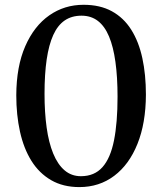

<svg xmlns="http://www.w3.org/2000/svg" viewBox="-20 -772 678 802"><path d="M311.5 9.5Q243.5 9.5 193.5 -19.5Q143.5 -48.5 111.2 -100.2Q79 -152 63.5 -222Q48 -292 48 -374Q48.5 -494.5 85.5 -579Q122.5 -663.5 185.8 -707.8Q249 -752 329 -752Q398 -752 447.2 -725Q496.5 -698 528 -648.2Q559.5 -598.5 574.5 -529.5Q589.5 -460.5 589.5 -376.5Q589 -257.5 554.2 -171Q519.5 -84.5 457 -37.5Q394.5 9.5 311.5 9.5ZM318 -36Q374.5 -36 408 -73.8Q441.5 -111.5 456.2 -185.5Q471 -259.5 471 -368Q471 -450 462.2 -513.2Q453.5 -576.5 435.5 -619.5Q417.5 -662.5 389 -684.5Q360.5 -706.5 320.5 -706.5Q279.5 -706.5 250.2 -686.5Q221 -666.5 202.5 -625.8Q184 -585 175 -523.8Q166 -462.5 166 -380Q166 -302.5 174.8 -239.5Q183.5 -176.5 202.2 -130.8Q221 -85 249.8 -60.5Q278.5 -36 318 -36Z"/></svg>

Font: Merriweather 48pt
Style: Regular
Weight: 400
Version: Version 2.100